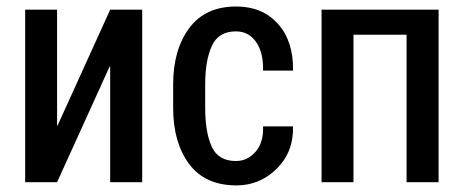

<svg xmlns="http://www.w3.org/2000/svg" viewBox="-20 -558 1420 588"><path d="M317.4 -528.3H415.5V0H317.4V-354L315.9 -354.5L154.8 0H57.1V-528.3H154.8V-173.8L156.2 -173.3Z M702.6 -64.9Q737.8 -64.9 762.7 -93.3Q787.6 -121.6 785.6 -170.9H877.4Q879.4 -92.8 827.6 -41.5Q775.9 9.8 704.1 9.8Q607.9 9.8 559.1 -55.9Q510.3 -121.6 510.3 -227.1V-299.8Q510.3 -405.3 559.3 -471.7Q608.4 -538.1 703.6 -538.1Q783.2 -538.1 831.1 -485.1Q878.9 -432.1 877.4 -341.8H785.6Q787.1 -396.5 764.4 -429.2Q741.7 -461.9 702.6 -461.9Q648.9 -461.9 628.7 -417.2Q608.4 -372.6 608.4 -299.8V-227.1Q608.4 -152.8 628.4 -108.9Q648.4 -64.9 702.6 -64.9Z M1323.2 0H1225.1V-451.7H1062.5V0H964.8V-528.3H1323.2Z"/></svg>

Font: Franco
Style: Regular
Weight: 400
Designer: Google
Version: Version 1.200311; 2013